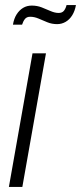

<svg xmlns="http://www.w3.org/2000/svg" viewBox="-20 -736 319 756"><path d="M15 0 108 -526H161L68 0ZM31 -639Q35 -663 45.5 -679.5Q56 -696 71 -705Q86 -714 105 -714Q126 -714 144 -707Q162 -700 179 -692.5Q196 -685 211 -685Q225 -685 232 -694Q239 -703 242 -716H279Q275 -693 264.5 -676Q254 -659 238.5 -650Q223 -641 205 -641Q184 -641 166 -648.5Q148 -656 131.5 -663Q115 -670 99 -670Q85 -670 78 -661Q71 -652 67 -639Z"/></svg>

Font: Archivo Condensed ExtraLight
Style: Italic
Weight: 250
Width: 3
Italic angle: -10°
Designer: Hector Gatti
Foundry: Omnibus-Type
Version: Version 2.001